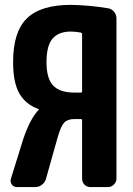

<svg xmlns="http://www.w3.org/2000/svg" viewBox="-20 -760 540 780"><path d="M313.5 -388.7V-622.1Q313.5 -626 307.6 -627.9Q285.2 -631.8 267.6 -631.8Q217.8 -631.8 193.4 -603Q168.9 -574.2 168.9 -507.8Q168.9 -440.4 196.3 -412.1Q223.6 -383.8 283.2 -383.8H307.6Q313.5 -383.8 313.5 -388.7ZM418 -726.6Q432.6 -724.6 442.9 -712.9Q453.1 -701.2 453.1 -684.6V-35.2Q453.1 -20.5 442.9 -10.3Q432.6 0 418 0H347.7Q333 0 323.2 -9.8Q313.5 -19.5 313.5 -35.2V-271.5Q313.5 -276.4 307.6 -276.4H283.2Q254.9 -276.4 241.2 -262.2Q227.5 -248 214.8 -204.1L167 -34.2Q163.1 -19.5 150.9 -9.8Q138.7 0 123 0H47.9Q35.2 0 27.8 -10.7Q20.5 -21.5 24.4 -34.2L74.2 -194.3Q101.6 -276.4 136.7 -313.5Q137.7 -314.5 137.7 -315.4Q137.7 -317.4 135.7 -317.4Q84 -335.9 58.6 -380.4Q33.2 -424.8 33.2 -507.8Q33.2 -630.9 89.4 -685.5Q145.5 -740.2 267.6 -740.2Q339.8 -739.3 418 -726.6Z"/></svg>

Font: Rounded-L Mgen+ 1mn bold
Style: Bold
Weight: 700
Designer: [Source Han Sans]
Ryoko NISHIZUKA  (kana & ideographs); Paul D. Hunt (Latin, Greek & Cyrillic); Wenlong ZHANG  (bopomofo
Version: Version 1.059.20150602